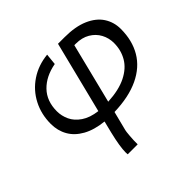

<svg xmlns="http://www.w3.org/2000/svg" viewBox="-175 -669 1085 1085"><g transform="rotate(-45 367.0 -127.0)"><path d="M149.4 -221.2Q149.4 -184.6 165.5 -149.9Q181.6 -115.2 219 -89.6Q256.3 -64 315.9 -56.6L423.8 -486.8H476.1Q562 -486.8 619.9 -461.7Q677.7 -436.5 706.1 -393.1Q734.4 -349.6 734.4 -294.9Q734.4 -203.1 694.6 -135.5Q654.8 -67.9 574.7 -29.8Q494.6 8.3 377 11.7L347.7 127.4Q345.7 132.8 342.8 167.7Q339.8 202.6 340.3 233.4H260.7Q259.8 223.6 259.8 217.3Q259.8 171.4 281.7 80.6L299.3 9.8Q224.6 2 174.3 -26.1Q124 -54.2 99.4 -97.7Q74.7 -141.1 74.7 -195.3Q74.7 -272.5 107.7 -335.9Q140.6 -399.4 200.2 -439.2Q259.8 -479 336.9 -486.8L330.1 -418.9Q247.1 -403.8 198.2 -353.5Q149.4 -303.2 149.4 -221.2ZM650.9 -266.1Q650.9 -306.2 632.6 -340.3Q614.3 -374.5 579.1 -395.3Q543.9 -416 495.6 -416H483.4L393.1 -54.7Q481.9 -59.1 539.6 -87.9Q597.2 -116.7 624 -162.8Q650.9 -209 650.9 -266.1Z"/></g></svg>

Font: Lesson One Light
Style: Italic
Weight: 300
Italic angle: -14°
Designer: But Ko, Victor Gaultney, Annie Olsen, Julie Remington, Don Collingsworth, Eric Hays, Becca Hirsbrunner
Version: Version 1.100